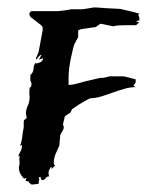

<svg xmlns="http://www.w3.org/2000/svg" viewBox="-20 -442 417 518"><path d="M165 -213Q172 -213 177 -214Q182 -215 188 -216.5Q194 -218 202.5 -220.5Q211 -223 225 -226L251 -232H259L276 -236H311Q316 -236 323 -234Q330 -232 338 -230L346 -228V-219L340 -211L346 -207Q332 -207 316 -202.5Q300 -198 283.5 -192Q267 -186 252 -181.5Q237 -177 225 -177Q223 -177 217.5 -174Q212 -171 205.5 -167.5Q199 -164 193 -160Q187 -156 184 -154L174 -147L170 -138L157 -130L154 -126Q154 -122 152 -115.5Q150 -109 150 -105Q150 -104 151 -103Q152 -102 152 -100Q152 -95 150.5 -92Q149 -89 147 -86Q145 -83 143.5 -80Q142 -77 142 -71L140 -49Q136 -41 130.5 -28Q125 -15 125 -2Q125 3 129 4L119 14V8Q117 8 114 14Q111 20 111 22V24Q111 26 111.5 29Q112 32 112 34Q106 34 103 39Q100 44 92 44Q92 42 91 40.5Q90 39 90 36H85V38Q85 42 87 44H85L84 54L66 56L61 54L64 53Q58 53 58 48L49 46Q49 43 50 42Q51 41 51 38L45 40Q44 40 37.5 31Q31 22 31 9L33 -1L32 -15L34 -20H30Q30 -25 34.5 -32Q39 -39 39 -47V-51L34 -49Q38 -57 40 -73Q42 -89 44 -98V-112Q44 -118 47 -119.5Q50 -121 52 -124L50 -135Q50 -147 55 -157Q60 -167 60 -182L59 -189L60 -206Q64 -206 64.5 -211Q65 -216 65 -218L62 -224V-240Q70 -246 70.5 -257Q71 -268 77 -273V-271Q83 -271 89.5 -274.5Q96 -278 96 -285L85 -281L92 -294Q88 -294 84 -288.5Q80 -283 77 -281V-284Q77 -286 81 -294Q85 -302 85 -306L95 -360V-369L91 -374L64 -395L61 -398Q59 -404 59 -404Q59 -406 61 -409Q63 -412 68 -412H134Q136 -412 142 -412.5Q148 -413 155 -414L173 -417H203L234 -422Q237 -422 246 -421.5Q255 -421 265 -420L304 -418L343 -409L349 -407Q355 -405 356 -405L353 -401L356 -395V-387L347 -385L355 -381L347 -374H321Q310 -374 300.5 -373.5Q291 -373 286 -371L251 -378L238 -369L203 -364Q201 -364 195 -362L191 -360V-342L182 -325Q180 -323 177.5 -312.5Q175 -302 172 -288.5Q169 -275 167 -260.5Q165 -246 165 -234Z"/></svg>

Font: East Sea Dokdo Cyrillic
Style: Regular
Weight: 400
Version: Version 1.00 July 4, 2018, initial release